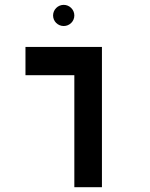

<svg xmlns="http://www.w3.org/2000/svg" viewBox="-20 -782 626 802"><path d="M290.5 0H405.8V-585.9H86.4V-467.8H290.5ZM246.1 -673.3C270.5 -673.3 290.5 -692.9 290.5 -717.3C290.5 -741.7 270.5 -761.7 246.1 -761.7C221.7 -761.7 201.7 -741.7 201.7 -717.3C201.7 -692.9 221.7 -673.3 246.1 -673.3Z"/></svg>

Font: Cascadia Code NF SemiBold
Style: Regular
Weight: 600
Monospace: yes
Designer: Aaron Bell
Foundry: Saja Typeworks
Version: Version 2404.023